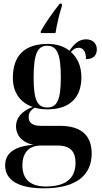

<svg xmlns="http://www.w3.org/2000/svg" viewBox="-20 -786 553 1045"><path d="M202 -616V-606H282C290 -655 302 -708 317 -753V-766H305C269 -720 225 -659 202 -616ZM219 239C396 239 479 167 479 49C479 -43 428 -101 307 -101H202C158 -101 136 -117 136 -149C136 -169 144 -185 169 -200C190 -193 215 -191 240 -191C366 -191 423 -262 423 -365C423 -424 403 -471 366 -503C380 -519 392 -526 407 -526C434 -526 448 -505 448 -464C492 -464 507 -489 507 -517C507 -548 486 -572 448 -572C408 -572 382 -545 358 -510C328 -534 287 -547 240 -547C111 -547 50 -481 50 -362C50 -281 92 -226 158 -204C97 -181 67 -143 67 -98C67 -51 100 -9 163 2C55 10 8 50 8 114C8 192 76 239 219 239ZM237 -201C183 -201 163 -243 163 -363C163 -492 184 -537 236 -537C290 -537 311 -494 311 -364C311 -243 291 -201 237 -201ZM230 229C150 229 102 194 102 114C102 39 143 6 203 6H292C363 6 391 39 391 100C391 187 335 229 230 229Z"/></svg>

Font: Noto Serif Display SemiCondensed SemiBold
Style: Regular
Weight: 600
Width: 4
Designer: Monotype Design Team
Foundry: Monotype Imaging Inc.
Version: Version 2.009